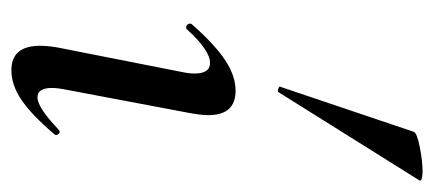

<svg xmlns="http://www.w3.org/2000/svg" viewBox="-238 -534 781 346"><g transform="rotate(90 153.0 -361.5)"><path d="M63 -43Q63 -62 69 -89L110 -297Q113 -311 113 -321Q113 -349 94 -349Q71 -349 33 -307Q32 -306 30 -306Q26 -306 24 -309.5Q22 -313 24 -316Q60 -357 88.5 -376Q117 -395 144 -395Q188 -395 188 -346Q188 -331 183 -306L142 -89Q139 -74 139 -64Q139 -38 156 -38Q174 -38 214 -76Q216 -78 218 -78Q221 -78 223 -74.5Q225 -71 222 -68Q188 -28 161 -9.5Q134 9 107 9Q63 9 63 -43ZM137 -476 218 -716Q220 -722 245.5 -727Q271 -732 290 -732Q297 -732 302 -730.5Q307 -729 306 -727L147 -473Q146 -470 140.5 -472Q135 -474 137 -476Z"/></g></svg>

Font: Cormorant Garamond SemiBold
Style: Italic
Weight: 600
Italic angle: -10°
Designer: Christian Thalmann (Catharsis Fonts)
Foundry: Catharsis Fonts
Version: Version 4.000